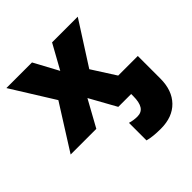

<svg xmlns="http://www.w3.org/2000/svg" viewBox="-215 -715 1149 1149"><g transform="rotate(-45 359.5 -140.0)"><path d="M183.1 -282.2 14.2 -553.2H231L314.9 -397.9L400.9 -553.2H618.2L444.8 -282.2L625 0H408.2L314.9 -168L222.2 0H4.9ZM496.1 272.9Q426.8 272.9 385.7 261.2V112.8Q416.5 122.1 447.8 122.1Q483.9 122.1 500.5 95.9Q517.1 69.8 517.1 18.1V-132.8H706.1V58.1Q706.1 158.2 650.4 215.6Q594.7 272.9 496.1 272.9Z"/></g></svg>

Font: Open Sans ExtBd
Style: Bold
Weight: 800
Foundry: Ascender Corporation
Version: Version 1.10